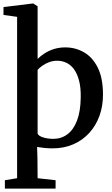

<svg xmlns="http://www.w3.org/2000/svg" viewBox="-22 -839 644 1100"><path d="M6 241.5V193.5L76 182V-742.5L-2 -753.5V-798.5L165.5 -819H168.5L193.5 -803V-501.5Q209.5 -517.5 232.8 -532.8Q256 -548 286.2 -557.8Q316.5 -567.5 352 -567.5Q410 -567.5 459 -539.5Q508 -511.5 538 -451.8Q568 -392 568 -296Q568 -231.5 548 -175.8Q528 -120 490 -78Q452 -36 398.5 -12.5Q345 11 278 11Q254 11 231.8 8.5Q209.5 6 190.5 3L192.5 67L193.5 182L296.5 193.5V241.5ZM283.5 -43.5Q329 -43.5 364 -69.5Q399 -95.5 419.2 -148Q439.5 -200.5 440.5 -280.5Q441.5 -337 431 -377Q420.5 -417 402 -442.2Q383.5 -467.5 358.8 -479.2Q334 -491 305.5 -491Q280.5 -491 258.5 -482.5Q236.5 -474 219.8 -462Q203 -450 193.5 -439V-73.5Q199.5 -59.5 226 -51.5Q252.5 -43.5 283.5 -43.5Z"/></svg>

Font: Merriweather 24pt SemiBold
Style: Regular
Weight: 600
Designer: Eben Sorkin
Foundry: Eben Sorkin
Version: Version 2.100